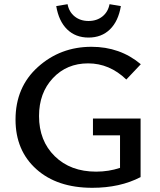

<svg xmlns="http://www.w3.org/2000/svg" viewBox="-20 -888 761 915"><path d="M248 -859 302 -868Q309 -831 336 -809.5Q363 -788 402 -788Q441 -788 468 -809.5Q495 -831 502 -868L556 -859Q544 -787 504 -748Q464 -709 402 -709Q340 -709 300 -748Q260 -787 248 -859ZM423 -243V-323H650V-44Q552 7 420 7Q252 7 153 -82Q54 -171 54 -318Q54 -473 161 -569Q268 -665 416 -665Q552 -665 651 -582L582 -509Q502 -586 400 -586Q298 -586 232 -515.5Q166 -445 166 -335Q166 -217 241 -143.5Q316 -70 438 -70Q498 -70 552 -88V-243Z"/></svg>

Font: EauTest Semibold
Style: Regular
Weight: 600
Designer: Christian Thalmann (Catharsis Fonts)
Version: Version 0.001;PS 000.001;hotconv 1.0.88;makeotf.lib2.5.64775